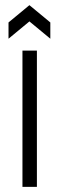

<svg xmlns="http://www.w3.org/2000/svg" viewBox="-20 -724 231 744"><path d="M67 0V-528H123V0ZM13 -574V-637L94 -704L175 -637V-574L94 -641Z"/></svg>

Font: Bricolage Grotesque Condensed ExtraLight
Style: Regular
Weight: 250
Width: 3
Designer: Mathieu Triay
Foundry: Atelier Triay
Version: Version 1.000;gftools[0.9.30]